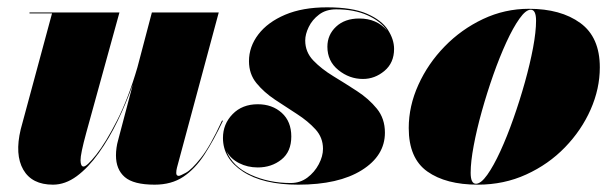

<svg xmlns="http://www.w3.org/2000/svg" viewBox="-20 -494 1680 524"><path d="M306 -460 215.5 -132Q199.5 -73.5 199.8 -56.5Q200 -39.5 208 -39.5Q217 -39.5 242.8 -72Q268.5 -104.5 299.5 -165.2Q330.5 -226 355 -310L394.5 -460H577L463 -36.5Q461 -29 461 -22Q461 -14 468 -14Q471.5 -14 487.2 -22.5Q503 -31 528.2 -62.8Q553.5 -94.5 586 -165L588.5 -164.5Q563.5 -111.5 538 -72.2Q512.5 -33 480.2 -11.5Q448 10 402 10Q344.5 10 320.5 -10.8Q296.5 -31.5 296.5 -70Q296.5 -80 298 -90.8Q299.5 -101.5 302 -110L342.5 -263.5Q324.5 -212.5 301 -164Q277.5 -115.5 249.2 -76Q221 -36.5 189.5 -13.2Q158 10 124.5 10Q67 10 43.5 -31Q20 -72 36.5 -141L122 -457.5H60.5V-460Z M1030.5 -132Q1030.5 -69 967.2 -29.5Q904 10 794 10Q697.5 10 643 -25.8Q588.5 -61.5 588.5 -117.5Q588.5 -155.5 614.8 -182.5Q641 -209.5 683.5 -209.5Q723 -209.5 749 -186Q775 -162.5 775 -121.5Q775 -80 748 -58.5Q721 -37 683.5 -37Q655.5 -37 632.5 -48.8Q609.5 -60.5 598 -81.5Q615 -39.5 664.5 -17Q714 5.5 773.5 5.5Q799 5.5 818.8 -9.2Q838.5 -24 850 -45.8Q861.5 -67.5 861.5 -88Q861.5 -118.5 841 -141Q820.5 -163.5 790.5 -182.8Q760.5 -202 730.5 -222Q700.5 -242 680 -267Q659.5 -292 659.5 -327Q659.5 -366.5 685 -400Q710.5 -433.5 758.2 -453.8Q806 -474 872.5 -474Q941.5 -474 981.5 -456.5Q1021.5 -439 1038.5 -412.8Q1055.5 -386.5 1055.5 -360.5Q1055.5 -322.5 1029.2 -300.5Q1003 -278.5 970.5 -278.5Q933.5 -278.5 903.5 -302.8Q873.5 -327 873.5 -366.5Q873.5 -399 897.2 -421.2Q921 -443.5 960.5 -443.5Q1008.5 -443.5 1036.5 -410.5Q1018.5 -436.5 982.5 -452.5Q946.5 -468.5 897.5 -468.5Q869.5 -468.5 850.8 -454.2Q832 -440 822.5 -420.2Q813 -400.5 813 -383.5Q813 -352 835 -329Q857 -306 889.5 -286.2Q922 -266.5 954.2 -245.5Q986.5 -224.5 1008.5 -197.5Q1030.5 -170.5 1030.5 -132Z M1284 10Q1197 10 1146.2 -26Q1095.5 -62 1095.5 -144.5Q1095.5 -204.5 1121.8 -262.5Q1148 -320.5 1193.5 -367.2Q1239 -414 1298.2 -442Q1357.5 -470 1423.5 -470Q1510.5 -470 1563.8 -431.2Q1617 -392.5 1617 -310Q1617 -252 1592 -195.2Q1567 -138.5 1522 -92Q1477 -45.5 1416.2 -17.8Q1355.5 10 1284 10ZM1279 7.5Q1292.5 7.5 1309.8 -16.8Q1327 -41 1345.5 -81.2Q1364 -121.5 1381.2 -170.5Q1398.5 -219.5 1412.5 -269.5Q1426.5 -319.5 1434.8 -363.5Q1443 -407.5 1443 -437.5Q1443 -467.5 1428.5 -467.5Q1415 -467.5 1397.8 -443.2Q1380.5 -419 1362 -378.8Q1343.5 -338.5 1326.2 -289.5Q1309 -240.5 1295 -190.5Q1281 -140.5 1272.8 -96.5Q1264.5 -52.5 1264.5 -22.5Q1264.5 7.5 1279 7.5Z"/></svg>

Font: Bodoni* 72pt Fatface
Style: Italic
Weight: 900
Italic angle: -13°
Version: Version 2.3